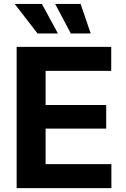

<svg xmlns="http://www.w3.org/2000/svg" viewBox="-20 -969 647 989"><path d="M65.7 -727.5H552.9V-603.8H214.9V-428.2H527.1V-306.7H214.9V-123.7H553.8V0H65.7ZM264.2 -948.7H395.1L447.2 -796.7H344.6ZM55.7 -948.7H195.8L278.3 -796.7H173.3Z"/></svg>

Font: Raveo Variable
Style: Regular
Weight: 400
Designer: Jakub Foglar, Rasmus Andersson (Inter)
Foundry: Jakubfoglar.com
Version: Version 1.000;Glyphs 3.2.3 (3260)